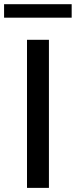

<svg xmlns="http://www.w3.org/2000/svg" viewBox="-51 -912 368 932"><path d="M186.5 -718.8V0H80.1V-718.8ZM-31.2 -826.2V-891.6H296.9V-826.2Z"/></svg>

Font: Min Sans Medium
Style: Regular
Weight: 500
Designer: Jinseong-Kim, NotoSansCJK, Nunito
Foundry: Jinseong-Kim
Version: Version 1.400;Glyphs 3.1.2 (3151)